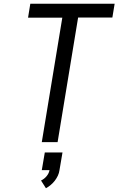

<svg xmlns="http://www.w3.org/2000/svg" viewBox="-20 -755 640 1020"><path d="M202 0 311 -661H129L141 -735H589L577 -662H395L286 0ZM224 245 198 204Q215 196 227.5 181Q240 166 243 149H202L218 55H312L296 149Q294 164 287.5 178Q281 192 271.5 204.5Q262 217 249.5 227.5Q237 238 224 245Z"/></svg>

Font: Iosevka SS04 Extended Oblique
Style: Regular
Weight: 400
Width: 7
Italic angle: -9°
Monospace: yes
Designer: Belleve Invis
Foundry: Belleve Invis
Version: Version 19.0.0; ttfautohint (v1.8.4)